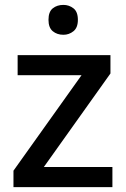

<svg xmlns="http://www.w3.org/2000/svg" viewBox="-20 -764 515 784"><path d="M439 0H35V-67L313 -457H52V-539H431V-464L159 -82H439ZM239 -744Q262 -744 280 -730Q298 -716 298 -683Q298 -651 280 -636.5Q262 -622 239 -622Q213 -622 195.5 -636.5Q178 -651 178 -683Q178 -716 195.5 -730Q213 -744 239 -744Z"/></svg>

Font: Noto Sans Thai Medium
Style: Regular
Weight: 500
Designer: Monotype Design Team
Foundry: Monotype Imaging Inc.
Version: Version 2.001